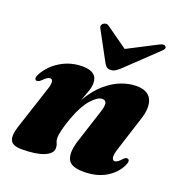

<svg xmlns="http://www.w3.org/2000/svg" viewBox="-130 -820 886 943"><g transform="rotate(20 313.0 -348.5)"><path d="M37 -329.5Q23.5 -335.5 37.5 -361.5Q64.5 -411 115.8 -441.8Q167 -472.5 229 -472.5Q306.5 -472.5 306.5 -412.5Q306.5 -392 297.2 -366.2Q288 -340.5 278 -314.5Q312.5 -374 353 -408.5Q393.5 -443 434 -457.8Q474.5 -472.5 509.5 -472.5Q571 -472.5 589.5 -433.5Q608 -394.5 586.5 -329L530 -152.5Q518 -115.5 521.5 -102Q525 -88.5 535 -88.5Q549 -88.5 570 -113Q578.5 -121 583.2 -122.5Q588 -124 593 -122Q607 -116 592.5 -87Q571.5 -43.5 524.2 -15.5Q477 12.5 408 12.5Q340 12.5 325.8 -23Q311.5 -58.5 332.5 -122L386 -287.5Q398.5 -324.5 395.5 -340Q392.5 -355.5 374 -355.5Q350 -355.5 317.5 -318.8Q285 -282 259 -210.5Q246 -175.5 238.8 -146.5Q231.5 -117.5 231.5 -101Q231.5 -86.5 237 -75.5Q242.5 -64.5 242.5 -50Q242.5 -21.5 201.5 -4.5Q160.5 12.5 85.5 12.5Q36.5 12.5 26.2 -13Q16 -38.5 32.5 -87L104 -305.5Q115 -337.5 112.2 -350.5Q109.5 -363.5 99.5 -363.5Q92 -363.5 83.5 -358Q75 -352.5 60 -337.5Q46.5 -326 37 -329.5ZM407.5 -525.5Q395 -514.5 384.8 -508.8Q374.5 -503 361.5 -503Q349 -503 341.8 -508.8Q334.5 -514.5 328.5 -525.5L246 -678Q241.5 -686 243.8 -693Q246 -700 251.5 -703.5Q268 -714.5 282.5 -702L393 -623.5L545 -702Q568 -714.5 577 -703.5Q586 -694 567.5 -678Z"/></g></svg>

Font: Fraunces 72pt S000 Black
Style: Italic
Weight: 900
Italic angle: -16°
Version: Version 1.000; ttfautohint (v1.8.3)